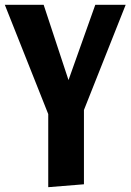

<svg xmlns="http://www.w3.org/2000/svg" viewBox="-21 -770 542 796"><path d="M179 6V-297L-1 -750H160L263 -438L374 -750H500L327 -314V-6Z"/></svg>

Font: Francois One
Style: Regular
Weight: 400
Designer: Vernon Adams
Foundry: Vernon Adams
Version: Version 2.000